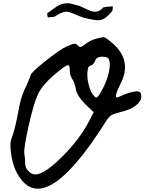

<svg xmlns="http://www.w3.org/2000/svg" viewBox="-20 -1146 872 1158"><path d="M307 -1045Q304 -1044 268 -1041Q268 -1043 267 -1048Q266 -1053 265 -1056.5Q264 -1060 264.5 -1063.5Q265 -1067 267 -1068Q278 -1074 301 -1092Q324 -1110 346 -1119Q368 -1128 400 -1126Q454 -1112 458 -1111Q470 -1106 517 -1084Q560 -1064 591 -1089Q593 -1091 596 -1094.5Q599 -1098 601.5 -1100Q604 -1102 607 -1102Q613 -1104 660 -1108Q660 -1102 660 -1097Q660 -1092 659 -1086.5Q658 -1081 655 -1077Q618 -1033 590 -1026Q562 -1019 490 -1038Q470 -1043 434 -1059Q397 -1076 377.5 -1075.5Q358 -1075 326 -1056Q325 -1056 318.5 -1051Q312 -1046 307 -1045ZM832 -564Q832 -535 799 -509.5Q766 -484 710 -471Q670 -461 653 -452Q637 -442 623 -420Q231 204 75 -117Q55 -160 46.5 -221.5Q38 -283 49 -309Q71 -361 98 -513Q112 -576 138 -627Q164 -685 164 -691Q164 -706 250.5 -775Q337 -844 378 -864Q413 -880 425.5 -882Q438 -884 448 -873Q459 -861 467.5 -863Q476 -865 500 -884Q539 -913 604 -922Q618 -922 666 -879Q776 -777 708 -643Q667 -562 685 -558Q687 -558 690 -559Q732 -578 758 -586Q785 -594 802 -595Q819 -596 825.5 -588.5Q832 -581 832 -564ZM516 -413 545 -469 496 -516Q445 -567 438 -607Q430 -648 416 -669Q401 -691 401 -720Q401 -752 390.5 -753Q380 -754 343 -724Q234 -639 207 -573Q182 -518 151.5 -381Q121 -244 127 -218Q132 -189 132 -159Q132 -134 151 -114Q170 -94 193 -94Q247 -94 353 -199Q459 -304 516 -413ZM634 -793Q626 -804 594 -804Q562 -804 553 -778Q548 -766 540.5 -758Q533 -750 526 -750Q511 -750 507.5 -715Q504 -680 514.5 -636.5Q525 -593 543 -572Q551 -562 556.5 -559Q562 -556 569.5 -563Q577 -570 585 -585Q593 -598 608 -628Q632 -679 639.5 -725.5Q647 -772 634 -793Z"/></svg>

Font: Beth Ellen
Style: Regular
Weight: 400
Designer: Alyson Diaz
Version: Version 2.000